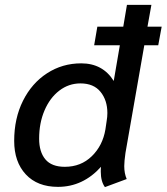

<svg xmlns="http://www.w3.org/2000/svg" viewBox="-20 -754 681 785"><path d="M493 -129Q488 -94 488 -75Q488 -45 498 -22L409 11Q392 -12 392 -53Q392 -65 393 -72Q319 10 217 10Q133 10 85.5 -41Q38 -92 38 -178Q38 -270 74 -342Q110 -414 172.5 -454.5Q235 -495 312 -495Q400 -495 445 -423L470 -569H365L378 -645H484L499 -734H599L583 -645H641L627 -569H570ZM419 -292Q419 -344 391 -378.5Q363 -413 309 -413Q261 -413 222.5 -383.5Q184 -354 162 -302.5Q140 -251 140 -187Q140 -133 165.5 -102.5Q191 -72 245 -72Q311 -72 355.5 -115.5Q400 -159 411 -225L416 -259Q419 -276 419 -292Z"/></svg>

Font: Niramit Medium
Style: Italic
Weight: 500
Italic angle: -10°
Designer: Katatrad Aksorn Co.,Ltd.
Foundry: Cadson Demak Co.,Ltd.
Version: Version 1.000; ttfautohint (v1.6)